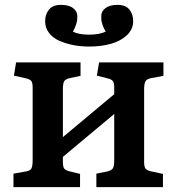

<svg xmlns="http://www.w3.org/2000/svg" viewBox="-20 -767 725 787"><path d="M346.2 -576.2Q312.5 -576.2 281.5 -582Q250.5 -587.9 223.6 -599.6Q196.8 -611.3 180.9 -632.1Q165 -652.8 165 -680.2Q165 -708.5 180.9 -727.8Q196.8 -747.1 230 -747.1Q262.7 -747.1 279.8 -733.6Q296.9 -720.2 296.9 -701.2Q296.9 -689.9 296.4 -684.6Q295.9 -679.2 291.7 -666Q287.6 -652.8 278.8 -637.2Q302.7 -625 345.2 -625Q386.7 -625 413.1 -637.2Q404.3 -652.8 400.1 -666Q396 -679.2 395.5 -684.6Q395 -689.9 395 -701.2Q395 -720.2 412.1 -733.6Q429.2 -747.1 461.9 -747.1Q495.1 -747.1 510.5 -727.8Q525.9 -708.5 525.9 -680.2Q525.9 -647 500.2 -622.8Q474.6 -598.6 434.6 -587.4Q394.5 -576.2 346.2 -576.2ZM35.2 0V-55.2L85 -64Q103.5 -66.9 108.6 -76.4Q113.8 -85.9 113.8 -109.9V-409.2Q113.8 -427.7 108.4 -434.8Q103 -441.9 86.9 -445.8L37.1 -457L45.9 -511.2H310.1V-456.1L266.1 -446.8Q247.6 -442.4 242.7 -433.3Q237.8 -424.3 237.8 -400.9V-205.1L448.2 -380.9V-409.2Q448.2 -427.7 442.6 -434.8Q437 -441.9 420.9 -445.8L377 -457L386.2 -511.2H649.9V-456.1L600.1 -446.8Q581.5 -443.4 576.2 -433.6Q570.8 -423.8 570.8 -400.9V-102.1Q570.8 -83.5 576.4 -76.2Q582 -68.8 598.1 -64.9L647.9 -54.2V0H375V-55.2L418.9 -64Q437.5 -68.4 442.9 -77.4Q448.2 -86.4 448.2 -109.9V-299.8L237.8 -124V-102.1Q237.8 -83.5 243.2 -76.2Q248.5 -68.8 264.2 -64.9L308.1 -54.2V0Z"/></svg>

Font: Literata Book SemiBold
Style: Regular
Weight: 600
Designer: Latin by Veronika Burian and Jose Scaglione. Greek by Irene Vlachou. Cyrillic by Vera Evstafieva
Foundry: TypeTogether
Version: Version 2.003;PS 002.003;hotconv 1.0.88;makeotf.lib2.5.64775